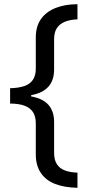

<svg xmlns="http://www.w3.org/2000/svg" viewBox="-20 -734 420 912"><path d="M348 158Q287 157 242.5 140Q198 123 174 87.5Q150 52 150 -1V-148Q150 -182 136 -202.5Q122 -223 95 -232.5Q68 -242 28 -242V-315Q68 -316 95 -325Q122 -334 136 -354.5Q150 -375 150 -408V-556Q150 -609 175 -644Q200 -679 245 -696.5Q290 -714 348 -714V-642Q314 -641 289 -631Q264 -621 250.5 -601Q237 -581 237 -548V-404Q237 -353 210 -322.5Q183 -292 128 -282V-276Q184 -266 210.5 -235.5Q237 -205 237 -154V-7Q237 25 250 45.5Q263 66 288 75.5Q313 85 348 86Z"/></svg>

Font: uguzrati85
Style: Book
Weight: 400
Designer: Jelle Bosma - Monotype Design Team, Universal Thirst
Foundry: Monotype Imaging Inc.
Version: Version 2.106